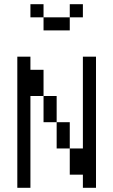

<svg xmlns="http://www.w3.org/2000/svg" viewBox="-20 -895 540 915"><path d="M375 -812.5V-875H312.5V-812.5H187.5V-750H312.5V-812.5ZM62.5 -625Q62.5 -625 62.5 0H125V-437.5H187.5Q187.5 -437.5 187.5 -312.5H250Q250 -312.5 250 -187.5H312.5Q312.5 -187.5 312.5 -62.5H375V0H437.5Q437.5 0 437.5 -625H375V-187.5H312.5Q312.5 -187.5 312.5 -312.5H250Q250 -312.5 250 -437.5H187.5Q187.5 -437.5 187.5 -562.5H125V-625ZM187.5 -812.5V-875H125V-812.5Z"/></svg>

Font: UnifontExMono
Style: Regular
Weight: 500
Version: Version 15.0.06